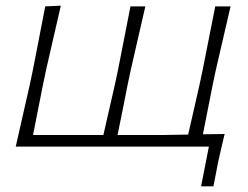

<svg xmlns="http://www.w3.org/2000/svg" viewBox="-20 -517 874 677"><path d="M689 140 716.5 0H35.5Q48 -55.5 60 -108Q72 -160.5 85.5 -220.5L96 -270.5Q108.5 -333.5 118.5 -386.2Q128.5 -439 139.5 -494.5L194.5 -497Q181.5 -441 169.2 -387.2Q157 -333.5 142.5 -270.5L132 -220.5Q122 -169.5 113.5 -127.2Q105 -85 96.5 -41H344.5Q354.5 -85 364.2 -127.2Q374 -169.5 385.5 -220.5L396 -270Q408.5 -333.5 418.8 -386Q429 -438.5 440 -494.5H492.5Q479.5 -438.5 467.5 -385.8Q455.5 -333 441 -270L430.5 -220.5Q420.5 -169 412 -127Q403.5 -85 394.5 -41H554.5Q598.5 -41.5 643.5 -42.5Q653.5 -86 663 -127.8Q672.5 -169.5 684 -220.5L694.5 -270Q707 -333.5 717.5 -386Q728 -438.5 739 -494.5H793Q780 -439 767.8 -386Q755.5 -333 741 -270L730.5 -220.5Q720.5 -169.5 712.2 -128.2Q704 -87 695.5 -43.5Q734.5 -44 772 -44.5Q766 -19 760.5 4.8Q755 28.5 749.5 52.5Q745.5 73.5 741.2 95.8Q737 118 732.5 140Z"/></svg>

Font: Commissioner Loud ExtraLight
Style: Italic
Weight: 200
Italic angle: -12°
Designer: Kostas Bartsokas
Foundry: Kostas Bartsokas
Version: Version 1.000; ttfautohint (v1.8.3)